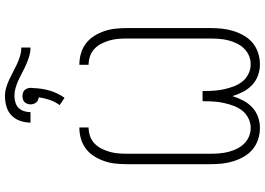

<svg xmlns="http://www.w3.org/2000/svg" viewBox="-170 -912 1089 790"><g transform="rotate(-90 375.0 -516.5)"><path d="M506 8Q482 8 460 0Q438 -8 421 -24Q404 -40 393 -61Q382 -82 375 -105Q368 -82 357 -61Q346 -40 329 -24Q312 -8 290 0Q268 8 244 8Q220 8 197 0.5Q174 -7 156 -22Q138 -37 126 -58Q114 -79 107 -101.5Q100 -124 97.5 -147.5Q95 -171 95 -195V-540Q95 -563 97.5 -586.5Q100 -610 107.5 -632Q115 -654 127.5 -674Q140 -694 158.5 -708Q177 -722 199.5 -728.5Q222 -735 246 -735V-697Q228 -697 210.5 -691Q193 -685 180 -672.5Q167 -660 159 -644Q151 -628 146 -611Q141 -594 139.5 -576Q138 -558 138 -540V-195Q138 -177 139.5 -158.5Q141 -140 145.5 -122Q150 -104 158 -87.5Q166 -71 179 -57.5Q192 -44 209 -37Q226 -30 245 -30Q265 -30 284 -39.5Q303 -49 315.5 -65Q328 -81 335 -100Q342 -119 346.5 -139Q351 -159 352.5 -179.5Q354 -200 354 -221V-228H396V-221Q396 -200 397.5 -179.5Q399 -159 403.5 -139Q408 -119 415 -100Q422 -81 434.5 -65Q447 -49 466 -39.5Q485 -30 505 -30Q524 -30 541 -37Q558 -44 571 -57.5Q584 -71 592 -87.5Q600 -104 604.5 -122Q609 -140 610.5 -158.5Q612 -177 612 -195V-540Q612 -558 610.5 -576Q609 -594 604 -611Q599 -628 591 -644Q583 -660 570 -672.5Q557 -685 539.5 -691Q522 -697 504 -697V-735Q528 -735 550.5 -728.5Q573 -722 591.5 -708Q610 -694 622.5 -674Q635 -654 642.5 -632Q650 -610 652.5 -586.5Q655 -563 655 -540V-195Q655 -171 652.5 -147.5Q650 -124 643 -101.5Q636 -79 624 -58Q612 -37 594 -22Q576 -7 553 0.5Q530 8 506 8ZM309 -936H266Q266 -957 273 -978Q280 -999 295.5 -1014Q311 -1029 332 -1035Q353 -1041 375 -1041Q393 -1041 410 -1036Q427 -1031 443 -1023.5Q459 -1016 475 -1007.5Q491 -999 507 -991.5Q523 -984 540 -979Q557 -974 575 -974V-936Q557 -936 540 -941Q523 -946 507 -953Q491 -960 475 -968.5Q459 -977 443 -984.5Q427 -992 410 -997Q393 -1002 375 -1002Q362 -1002 348.5 -998Q335 -994 326 -984.5Q317 -975 313 -962Q309 -949 309 -936ZM368 -796 338 -816Q352 -835 359.5 -857Q367 -879 370 -902Q364 -903 358 -905.5Q352 -908 348.5 -913Q345 -918 343 -924Q341 -930 341 -936Q341 -942 343.5 -949Q346 -956 350.5 -960.5Q355 -965 361.5 -967Q368 -969 375 -969Q382 -969 388.5 -967Q395 -965 399.5 -960.5Q404 -956 406.5 -949Q409 -942 409 -936V-934L408 -923Q407 -889 397.5 -856.5Q388 -824 368 -796Z"/></g></svg>

Font: Zed Sans Extralight Extended
Style: Regular
Weight: 200
Width: 7
Designer: Belleve Invis
Foundry: Belleve Invis
Version: Version 1.0.0; ttfautohint (v1.8.4)